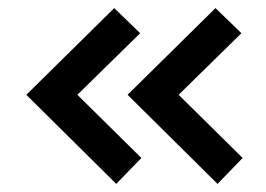

<svg xmlns="http://www.w3.org/2000/svg" viewBox="-20 -516 657 474"><path d="M45 -282 262 -496 326 -434 171 -282 329 -126 267 -62ZM295 -282 512 -496 576 -434 421 -282 579 -126 517 -62Z"/></svg>

Font: Exo SemiBold
Style: Regular
Weight: 600
Designer: Natanael Gama
Foundry: Natanael Gama
Version: Version 1.500